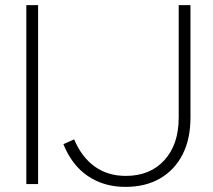

<svg xmlns="http://www.w3.org/2000/svg" viewBox="-20 -720 834 751"><path d="M83 0V-700H129V0ZM471 11Q386 11 323.5 -31.5Q261 -74 228 -156L270 -175Q299 -106 350 -69Q401 -32 472 -32Q567 -32 623 -93.5Q679 -155 679 -260V-700H725V-260Q725 -176 694 -115.5Q663 -55 606 -22Q549 11 471 11Z"/></svg>

Font: Red Hat Display VF
Style: Regular
Weight: 300
Designer: Pentagram, MCKL
Foundry: Pentagram, MCKL
Version: Version 1.023